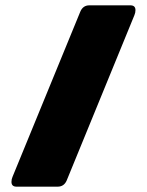

<svg xmlns="http://www.w3.org/2000/svg" viewBox="-20 -700 551 720"><path d="M23 -18Q23 -28 27 -37L281 -656Q291 -680 315 -680H469Q488 -680 488 -662Q488 -652 484 -643L230 -23Q220 0 196 0H42Q23 0 23 -18Z"/></svg>

Font: Mitr SemiBold
Style: Regular
Weight: 600
Designer: Thanarat Vachiruckul
Foundry: Cadson Demak
Version: Version 1.003